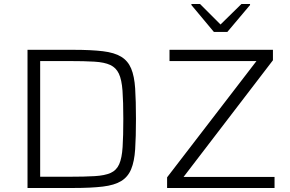

<svg xmlns="http://www.w3.org/2000/svg" viewBox="-20 -936 1446 956"><path d="M117 0V-688H344Q434 -688 492 -681Q550 -674 583.5 -653.5Q617 -633 633 -595Q649 -557 653 -495.5Q657 -434 657 -344Q657 -254 653 -193Q649 -132 633 -93.5Q617 -55 583.5 -34.5Q550 -14 492 -7Q434 0 344 0ZM180 -56H324Q401 -56 451.5 -59Q502 -62 531 -75Q560 -88 573.5 -118.5Q587 -149 590.5 -204Q594 -259 594 -344Q594 -429 590 -484Q586 -539 572 -569Q558 -599 529 -612.5Q500 -626 450 -629Q400 -632 324 -632H180ZM812 0V-53L1257 -632H824V-688H1339V-636L894 -55H1347V0ZM1045 -777 933 -911V-916H976L1078 -814L1182 -916H1225V-911L1112 -777Z"/></svg>

Font: Saira SemiExpanded Light
Style: Regular
Weight: 300
Width: 6
Designer: Hector Gatti with collaboration of the Omnibus-Type team
Foundry: Omnibus-Type
Version: Version 1.101